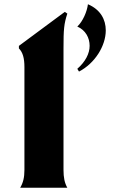

<svg xmlns="http://www.w3.org/2000/svg" viewBox="-20 -884 564 904"><path d="M75 0H297C284 -23 279 -48 279 -84V-656C279 -745 281 -771 297 -820L285 -828L69 -668V-656C87 -638 95 -611 95 -568V-84C95 -48 89 -24 75 0ZM344 -560 352 -547C427 -586 478 -668 478 -741C478 -792 453 -839 394 -864C390 -830 370 -783 344 -759C383 -742 402 -706 402 -668C402 -632 382 -593 344 -560Z"/></svg>

Font: Sinistre Bold
Style: Regular
Weight: 900
Designer: Jules Durand
Foundry: Collletttivo
Version: Version 69.420;Glyphs 3.2 (3217)